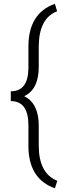

<svg xmlns="http://www.w3.org/2000/svg" viewBox="-20 -800 338 1016"><path d="M270.5 196.3Q133.3 147.9 130.4 -21.5V-137.2Q130.4 -265.1 37.1 -265.1V-316.9Q127.9 -316.9 130.4 -436V-560.5Q133.3 -731.4 270.5 -779.8L282.2 -740.2Q187.5 -704.1 185.1 -559.6V-447.3Q185.1 -326.7 107.9 -291Q185.1 -253.4 185.1 -134.3V-25.4Q186.5 118.2 283.2 156.7Z"/></svg>

Font: Roboto Condensed Light
Style: Regular
Weight: 300
Designer: Google
Version: Version 2.134; 2016